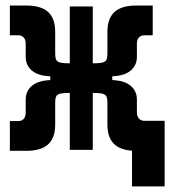

<svg xmlns="http://www.w3.org/2000/svg" viewBox="-20 -541 626 693"><path d="M15.6 3.4H75.2C142.6 3.4 179.2 -24.4 179.2 -91.3V-161.1C179.2 -161.6 179.2 -161.6 179.2 -162.1C179.2 -196.8 179.2 -205.6 231 -205.6H231.9V0H314.9V-205.6H315.9C367.7 -205.6 367.7 -196.8 367.7 -162.1V-161.1V-91.3C367.7 -29.8 398.9 -1 456.5 2.9V131.8H574.2V-105H500.5C487.3 -105 474.1 -113.8 474.1 -135.3V-182.1C474.1 -224.1 440.4 -247.6 398.4 -251L385.3 -252V-265.6L398.4 -266.6C440.4 -270 474.1 -293.5 474.1 -335.4V-383.8C474.1 -405.3 487.3 -413.6 500.5 -413.6H531.2V-521H471.7C404.3 -521 367.7 -493.2 367.7 -426.3V-356.9V-356C367.7 -321.3 367.7 -312.5 315.9 -312.5H314.9V-517.6H231.9V-312.5H231C179.2 -312.5 179.2 -321.3 179.2 -356V-356.9V-426.3C179.2 -493.2 142.6 -521 75.2 -521H15.6V-413.6H46.4C59.6 -413.6 72.8 -405.3 72.8 -383.8V-335.4C72.8 -293.5 106.4 -270 148.4 -266.6L161.6 -265.6V-252L148.4 -251C106.4 -247.6 72.8 -224.1 72.8 -182.1V-133.8C72.8 -112.3 59.6 -104 46.4 -104H15.6Z"/></svg>

Font: Cascadia Mono SemiBold
Style: Regular
Weight: 600
Monospace: yes
Designer: Aaron Bell
Foundry: Saja Typeworks
Version: Version 2404.023